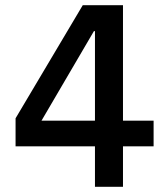

<svg xmlns="http://www.w3.org/2000/svg" viewBox="-20 -720 640 740"><path d="M40 -156H346V0H454V-156H572V-255H454V-700H299L40 -264ZM342 -600H346V-255H140Z"/></svg>

Font: CommitMono
Style: 600Regular
Weight: 600
Monospace: yes
Designer: Eigil Nikolajsen
Foundry: Eigil Nikolajsen
Version: Version 1.143